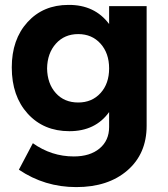

<svg xmlns="http://www.w3.org/2000/svg" viewBox="-20 -563 685 783"><path d="M28 -288Q28 -402 92 -472.5Q156 -543 259 -543Q366 -544 425 -465V-538H578V-50Q578 64 499.5 132Q421 200 291 200Q162 200 57 129L114 21Q190 75 281 75Q347 75 386 42.5Q425 10 425 -45V-106Q369 -28 263 -28Q158 -28 93 -99.5Q28 -171 28 -288ZM172 -284Q173 -222 207.5 -183.5Q242 -145 299 -145Q355 -145 390 -183.5Q425 -222 425 -284Q425 -346 390 -385Q355 -424 299 -424Q243 -424 208 -385Q173 -346 172 -284Z"/></svg>

Font: Trueno
Style: SBd
Weight: 600
Designer: Julieta Ulanovsky
Foundry: Julieta Ulanovsky
Version: Version 3.001b